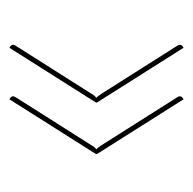

<svg xmlns="http://www.w3.org/2000/svg" viewBox="-21 -460 412 410"><g transform="rotate(90 185.0 -255.0)"><path d="M75 -69ZM199 -256V-254L82 -69L79 -71Q76.5 -72.5 75.8 -75.5Q75 -78.5 78 -83L180 -244Q183 -249 185.2 -251.5Q187.5 -254 189 -255Q186 -256.5 180 -266L78 -427Q75 -431.5 75.8 -434.5Q76.5 -437.5 79 -439L82 -441ZM309 -256V-254L192 -69L189 -71Q186.5 -72.5 185.8 -75.5Q185 -78.5 188 -83L290 -244Q293 -249 295.2 -251.5Q297.5 -254 299 -255Q296 -256.5 290 -266L188 -427Q185 -431.5 185.8 -434.5Q186.5 -437.5 189 -439L192 -441Z"/></g></svg>

Font: Lato Hairline
Style: Regular
Weight: 100
Designer: Lukasz Dziedzic
Foundry: tyPoland Lukasz Dziedzic
Version: Version 2.007; 2014-02-27